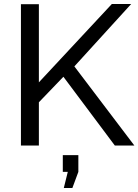

<svg xmlns="http://www.w3.org/2000/svg" viewBox="-20 -730 694 963"><path d="M300 213 320 132H295V48H373V132L343 213ZM85 0V-709H175V-317L541 -710H638L353 -397L654 0H556L298 -345L175 -217V0Z"/></svg>

Font: PTCRaleway Medium
Style: Regular
Weight: 500
Designer: Matt McInerney, Pablo Impallari, Rodrigo Fuenzalida
Foundry: Matt McInerney, Pablo Impallari, Rodrigo Fuenzalida
Version: Version 3.000g; ttfautohint (v1.5) -l 8 -r 28 -G 28 -x 14 -D